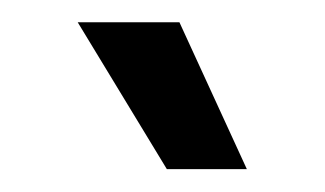

<svg xmlns="http://www.w3.org/2000/svg" viewBox="-20 -694 284 168"><path d="M137 -674.5 196 -546H126L48 -674.5Z"/></svg>

Font: Anek Latin Condensed Medium
Style: Regular
Weight: 500
Width: 3
Designer: Yesha Goshar
Foundry: Ek Type
Version: Version 1.003